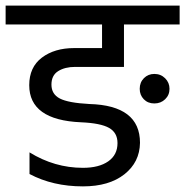

<svg xmlns="http://www.w3.org/2000/svg" viewBox="-42 -662 659 683"><path d="M507 -399Q530 -399 545.5 -383.5Q561 -368 561 -346Q561 -324 545.5 -309Q530 -294 507 -294Q484 -294 469.5 -309Q455 -324 455 -346Q455 -369 470 -384Q485 -399 507 -399ZM-22 -642H597V-575H399V-424H225Q189 -424 165 -409Q141 -394 141 -361Q141 -327 171 -311.5Q201 -296 276 -292Q456 -287 456 -154Q455 -85 400.5 -42Q346 1 253 1Q146 1 63 -43V-120Q152 -65 253 -65Q310 -65 343 -88Q376 -111 376 -153Q376 -190 346 -207Q316 -224 246 -227Q62 -235 62 -359Q62 -423 107 -457Q152 -491 222 -491H321V-575H-22Z"/></svg>

Font: Hind Regular
Style: Regular
Weight: 400
Designer: Manushi Parikh, Satya Rajpurohit
Foundry: Indian Type Foundry
Version: Version 1.201;PS 1.0;hotconv 1.0.78;makeotf.lib2.5.61930; tt